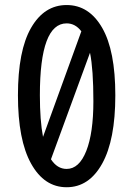

<svg xmlns="http://www.w3.org/2000/svg" viewBox="-20 -747 540 778"><path d="M106 -84Q52.7 -179.7 52.7 -360.8Q52.7 -542 106 -634.3Q159.2 -726.6 250 -726.6Q340.8 -726.6 394 -634.3Q447.3 -542 447.3 -360.8Q447.3 -179.7 394 -84Q340.8 11.7 250 11.7Q159.2 11.7 106 -84ZM141.6 -361.3Q141.6 -258.8 154.3 -192.4L309.6 -620.1Q285.2 -652.3 250 -652.3Q141.6 -652.3 141.6 -361.3ZM186.5 -101.6Q211.9 -62.5 250 -62.5Q300.8 -62.5 329.6 -135.3Q358.4 -208 358.4 -336.9Q358.4 -465.8 344.7 -533.2Z"/></svg>

Font: GenEi Gothic M Regular
Style: Regular
Weight: 400
Designer: o_tamon (Modified); [Source Han Sans]
Ryoko NISHIZUKA  (kana & ideographs); Paul D. Hunt (Latin, Greek & Cyrillic); Wenl
Version: Version 1.1a;Original Version 1.004